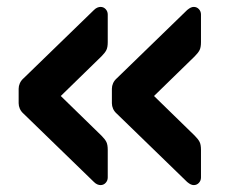

<svg xmlns="http://www.w3.org/2000/svg" viewBox="-20 -607 658 556"><path d="M541 -71Q537 -71 532.5 -73Q528 -75 522 -80L319 -277Q311 -284 307.5 -292Q304 -300 304 -308V-350Q304 -358 307.5 -366Q311 -374 319 -381L522 -578Q528 -583 532.5 -585Q537 -587 541 -587Q550 -587 556 -580.5Q562 -574 562 -565V-485Q562 -470 558 -462Q554 -454 544 -444L426 -329L544 -214Q554 -204 558 -196Q562 -188 562 -173V-93Q562 -84 556 -77.5Q550 -71 541 -71ZM271 -71Q267 -71 262 -73Q257 -75 252 -80L49 -277Q41 -284 37.5 -292Q34 -300 34 -308V-350Q34 -358 37.5 -366Q41 -374 49 -381L252 -578Q257 -583 262 -585Q267 -587 271 -587Q280 -587 286 -580.5Q292 -574 292 -565V-485Q292 -470 288 -462Q284 -454 274 -444L156 -329L274 -214Q284 -204 288 -196Q292 -188 292 -173V-93Q292 -84 286 -77.5Q280 -71 271 -71Z"/></svg>

Font: Rubik Light SemiBold
Style: Regular
Weight: 600
Version: Version 2.300;gftools[0.9.30]